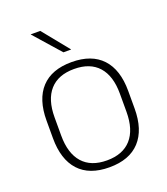

<svg xmlns="http://www.w3.org/2000/svg" viewBox="-129 -772 764 876"><g transform="rotate(-20 253.0 -334.5)"><path d="M253 12Q155.5 12 105.2 -43Q55 -98 55 -201V-286.5Q55 -389.5 105.5 -444Q156 -498.5 253 -498.5Q350 -498.5 400.8 -444Q451.5 -389.5 451.5 -286.5V-201Q451.5 -98 400.8 -43Q350 12 253 12ZM253 -21.5Q330 -21.5 370.8 -67.2Q411.5 -113 411.5 -199.5V-288Q411.5 -374 371 -419.5Q330.5 -465 253 -465Q175.5 -465 135 -419.5Q94.5 -374 94.5 -288V-199.5Q94.5 -113 135 -67.2Q175.5 -21.5 253 -21.5ZM271 -554 168 -681H122V-680L234 -553H271Z"/></g></svg>

Font: Anek Malayalam Medium ExtraLight
Style: Regular
Weight: 250
Version: Version 1.003